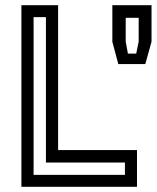

<svg xmlns="http://www.w3.org/2000/svg" viewBox="-20 -720 604 740"><path d="M62.5 0V-700H204V-141.5H508V0ZM109.5 -46H461.5V-93.5H157V-654H109.5ZM436 -473 413 -559V-700H564V-559L540 -473ZM473 -513.5H505L514.5 -559.5V-651.5H464.5V-559.5Z"/></svg>

Font: Tourney Thin Medium
Style: Regular
Weight: 500
Version: Version 1.015